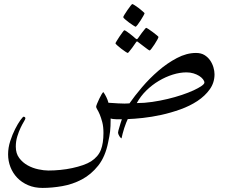

<svg xmlns="http://www.w3.org/2000/svg" viewBox="-20 -589 1108 937"><path d="M685.5 -524.9Q685.5 -522 679.4 -511.2Q673.3 -500.5 666 -489Q658.7 -477.5 651.4 -468Q644 -458.5 641.1 -458.5Q640.1 -458.5 630.4 -464.8Q620.6 -471.2 609.6 -479.2Q598.6 -487.3 590.1 -494.9Q581.5 -502.4 581.5 -505.4Q581.5 -507.8 587.9 -518.3Q594.2 -528.8 602.1 -540Q609.9 -551.3 616.9 -560.3Q624 -569.3 625.5 -569.3Q627.9 -569.3 637.9 -563Q647.9 -556.6 658.2 -548.8L676.8 -533.2Q685.5 -525.9 685.5 -524.9ZM753.4 -408.7Q753.4 -405.8 747.8 -395.3Q742.2 -384.8 734.4 -373Q726.6 -361.3 719.7 -352.1Q712.9 -342.8 710 -342.8Q708.5 -342.8 699.5 -349.1Q690.4 -355.5 680.7 -363.3L653.8 -383.8Q649.9 -387.2 648.2 -386.7Q646.5 -386.2 644 -382.8Q633.3 -368.7 625.5 -356.4L611.8 -338.9Q605.5 -330.6 603.5 -330.6Q601.6 -330.6 591.8 -336.9Q582 -343.3 571.3 -351.6Q560.5 -359.9 552 -367.7Q543.5 -375.5 543.5 -377.4Q543.5 -379.4 549.8 -389.6L563.5 -411.1Q571.3 -422.9 578.4 -432.1Q585.4 -441.4 586.4 -441.4Q589.8 -441.4 598.9 -435.1Q607.9 -428.7 617.2 -421.4Q628.9 -412.6 641.1 -401.4Q646 -397.9 647.9 -397.7Q649.9 -397.5 653.8 -402.8Q664.1 -416.5 671.9 -428.2L685.5 -445.3Q691.4 -453.1 693.4 -453.1Q695.3 -453.1 705.1 -446.8Q714.8 -440.4 725.3 -432.6Q735.8 -424.8 744.6 -417.5Q753.4 -410.2 753.4 -408.7ZM1026.9 -226.6Q1026.9 -185.5 1003.7 -153.1Q980.5 -120.6 943.6 -96.2Q906.7 -71.8 860.4 -55.2Q814 -38.6 767.1 -28.3Q720.2 -18.1 677 -13.4Q633.8 -8.8 603.5 -7.8Q600.6 -2 595.7 10Q590.8 22 586.4 35.9Q582 49.8 578.4 63.5Q574.7 77.1 573.2 85.9Q571.8 86.4 568.8 83.5Q565.9 80.6 563 76.2Q560.1 71.8 558.1 66.7Q556.2 61.5 556.2 57.1Q556.2 54.7 558.1 47.1Q560.1 39.6 563 30.3L568.8 10.7Q571.8 0.5 574.7 -6.8H563Q555.2 -6.8 546.6 -7.1Q538.1 -7.3 530.8 -8.3Q523.4 -9.3 520 -10.7Q520 11.2 519.3 25.6Q518.6 40 517.3 52Q516.1 64 513.7 76.2L507.8 105.5Q494.1 175.3 459.5 219Q424.8 262.7 379.6 286.6Q334.5 310.5 284.2 319.3Q233.9 328.1 187.5 328.1Q148.4 328.1 117.2 314.7Q85.9 301.3 64.2 278.6Q42.5 255.9 31 226.3Q19.5 196.8 19.5 164.1Q19.5 131.8 30 99.4Q40.5 66.9 54 40.5Q67.4 14.2 79.6 -2.7Q91.8 -19.5 95.2 -19.5Q98.6 -19.5 101.3 -17.1Q104 -14.6 104 -12.2Q104 -7.8 96.7 4.2Q89.4 16.1 80.6 34.4Q71.8 52.7 64.5 76.4Q57.1 100.1 57.1 126.5Q57.1 160.2 74 182.4Q90.8 204.6 115 218Q139.2 231.4 167 237.3Q194.8 243.2 215.8 243.2Q244.6 243.2 274.7 240.2Q304.7 237.3 332.8 231.2Q360.8 225.1 384.8 216.8Q408.7 208.5 424.8 198.2Q460 174.8 472.4 142.1Q484.9 109.4 484.9 60.1Q484.9 28.8 479 6.8Q473.1 -15.1 466.8 -30.3Q460.4 -45.4 454.8 -54.4Q449.2 -63.5 449.2 -67.9Q449.2 -71.8 453.9 -83.3Q458.5 -94.7 464.6 -107.4Q470.7 -120.1 476.3 -129.6Q481.9 -139.2 484.9 -139.2Q492.7 -127.9 499 -115Q505.4 -102.1 509.3 -87.4Q514.2 -87.4 527.3 -86.4Q540.5 -85.4 556.6 -84.5Q572.8 -83.5 588.1 -83.5Q603.5 -83.5 611.8 -84.5Q636.7 -120.6 673.1 -163.3Q709.5 -206.1 752.7 -243.4Q795.9 -280.8 843.3 -305.7Q890.6 -330.6 936.5 -330.6Q961.4 -330.6 978.3 -320.1Q995.1 -309.6 1005.9 -293.7Q1016.6 -277.8 1021.7 -260Q1026.9 -242.2 1026.9 -226.6ZM977.5 -186Q977.5 -193.4 970.5 -202.4Q963.4 -211.4 951.7 -218.8Q939.9 -226.1 924.1 -231Q908.2 -235.8 890.1 -235.8Q857.9 -235.8 823 -224.9Q788.1 -213.9 755.1 -194.3Q722.2 -174.8 693.8 -147Q665.5 -119.1 647.5 -85.9Q684.1 -85.9 722.7 -91.6Q761.2 -97.2 797.9 -106Q834.5 -114.7 867.2 -125.7Q899.9 -136.7 924.3 -147.9Q948.7 -159.2 963.1 -169.2Q977.5 -179.2 977.5 -186Z"/></svg>

Font: Simplified Naskh
Style: Regular
Weight: 400
Designer: SIL International
Foundry: Arabeyes
Version: 1.02_alpha